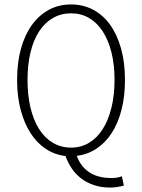

<svg xmlns="http://www.w3.org/2000/svg" viewBox="-20 -692 640 865"><path d="M300 -27Q345 -27 381 -48.5Q417 -70 442.5 -110Q468 -150 482 -206.5Q496 -263 496 -332Q496 -401 482 -456.5Q468 -512 442.5 -551Q417 -590 381 -611Q345 -632 300 -632Q255 -632 218.5 -611Q182 -590 156.5 -551Q131 -512 117.5 -456.5Q104 -401 104 -332Q104 -263 117.5 -206.5Q131 -150 156.5 -110Q182 -70 218.5 -48.5Q255 -27 300 -27ZM477 153Q436 153 403.5 142Q371 131 346 112Q321 93 303.5 67Q286 41 275 11Q226 5 186 -21.5Q146 -48 117.5 -92.5Q89 -137 73 -197.5Q57 -258 57 -332Q57 -410 74.5 -473Q92 -536 124.5 -580.5Q157 -625 201.5 -648.5Q246 -672 300 -672Q354 -672 399 -648.5Q444 -625 476 -580.5Q508 -536 525.5 -473Q543 -410 543 -332Q543 -258 527.5 -197.5Q512 -137 483.5 -93Q455 -49 415 -22.5Q375 4 326 10Q343 58 382 84Q421 110 482 110Q511 110 529 102L538 144Q506 153 477 153Z"/></svg>

Font: Source Code Pro Light
Style: Regular
Weight: 300
Monospace: yes
Designer: Paul D. Hunt, Teo Tuominen
Foundry: Adobe Systems Incorporated
Version: Version 2.030;PS 1.000;hotconv 16.6.51;makeotf.lib2.5.65220